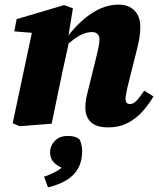

<svg xmlns="http://www.w3.org/2000/svg" viewBox="-20 -536 688 832"><path d="M65 11 35 -2 124 -422 179 -389 42 -400 52 -453 258 -514 296 -500 274 -365 280 -359 251 -227Q239 -171 227.5 -114Q216 -57 204 0ZM449 16Q397 16 373.5 -7Q350 -30 350 -68Q350 -95 356 -121.5Q362 -148 368 -170L399 -296Q405 -320 408 -336.5Q411 -353 411 -366Q411 -381 402.5 -389Q394 -397 378 -397Q361 -397 342.5 -390Q324 -383 303 -368Q282 -353 257 -329L254 -382H276Q309 -424 344 -453.5Q379 -483 416.5 -499.5Q454 -516 494 -516Q537 -516 562.5 -490.5Q588 -465 588 -420Q588 -394 584 -371Q580 -348 574 -324L533 -161Q530 -145 527 -131.5Q524 -118 524 -108Q524 -97 528.5 -91Q533 -85 543 -85Q557 -85 570.5 -98.5Q584 -112 605 -143L645 -118Q626 -85 598.5 -54Q571 -23 534 -3.5Q497 16 449 16ZM336 120Q336 161 319.5 192Q303 223 270 243.5Q237 264 188 276L171 230Q195 221 213 212.5Q231 204 244.5 193Q258 182 270 166L271 200Q234 188 215.5 170Q197 152 197 125Q197 96 217.5 74.5Q238 53 275 53Q292 53 305.5 57.5Q319 62 326 70Q330 80 333 92Q336 104 336 120Z"/></svg>

Font: Source Serif 4 ExtraBold
Style: Italic
Weight: 800
Italic angle: -12°
Designer: Frank Grießhammer
Foundry: Adobe Systems Incorporated
Version: Version 4.004;hotconv 1.0.116;makeotfexe 2.5.65601